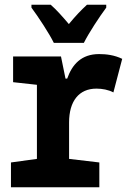

<svg xmlns="http://www.w3.org/2000/svg" viewBox="-20 -786 540 806"><path d="M206 -606H332C353 -648 397 -715 426 -754V-766H345C320 -743 299 -721 269 -685C241 -718 216 -746 193 -766H112V-754C141 -715 187 -645 206 -606ZM26 0H397V-104L270 -119V-272C270 -361 311 -414 385 -414C409 -414 436 -409 456 -398L493 -539C460 -555 426 -559 396 -559C321 -559 283 -515 262 -456H255L236 -549H35V-441L135 -430V-119L26 -104Z"/></svg>

Font: Noto Sans Mono ExtraCondensed ExtraBold
Style: Regular
Weight: 800
Width: 2
Designer: Monotype Design Team
Foundry: Monotype Imaging Inc.
Version: Version 2.014